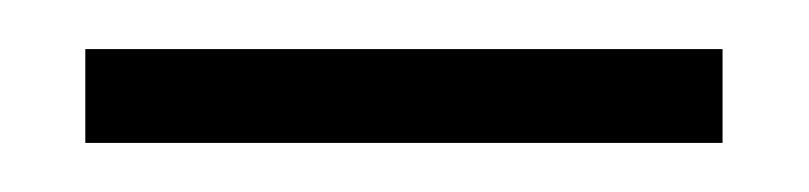

<svg xmlns="http://www.w3.org/2000/svg" viewBox="-20 -715 333 79"><path d="M277.3 -694.8V-656.2H15.1V-694.8Z"/></svg>

Font: Inter Display Extra Light
Style: Regular
Weight: 200
Designer: Rasmus Andersson
Foundry: rsms
Version: Version 4.000;git-4fc901f